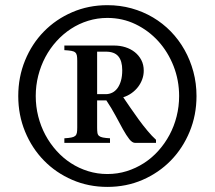

<svg xmlns="http://www.w3.org/2000/svg" viewBox="-20 -714 840 750"><path d="M399.4 -34.2Q439 -34.2 474.9 -45.4Q510.7 -56.6 542 -76.7Q573.2 -96.7 598.6 -125Q624 -153.3 642.1 -187Q660.2 -220.7 669.9 -259.3Q679.7 -297.9 679.7 -338.9Q679.7 -400.4 658 -455.8Q636.2 -511.2 598.4 -553Q560.5 -594.7 509.5 -619.4Q458.5 -644 399.4 -644Q360.4 -644 324.2 -632.8Q288.1 -621.6 257.1 -601.3Q226.1 -581.1 200.7 -553Q175.3 -524.9 157.2 -491Q139.2 -457 129.4 -418.5Q119.6 -379.9 119.6 -338.9Q119.6 -297.9 129.4 -259.3Q139.2 -220.7 157.2 -187Q175.3 -153.3 200.7 -125Q226.1 -96.7 257.1 -76.7Q288.1 -56.6 324.2 -45.4Q360.4 -34.2 399.4 -34.2ZM399.4 16.1Q325.7 16.1 262 -11.5Q198.2 -39.1 151.4 -87.2Q104.5 -135.3 77.9 -200Q51.3 -264.6 51.3 -338.9Q51.3 -413.1 77.9 -478Q104.5 -543 151.4 -590.8Q198.2 -638.7 262 -666.3Q325.7 -693.8 399.4 -693.8Q448.7 -693.8 493.7 -681.4Q538.6 -668.9 577.4 -646Q616.2 -623 647.5 -590.8Q678.7 -558.6 700.9 -519Q723.1 -479.5 735.4 -433.8Q747.6 -388.2 747.6 -338.9Q747.6 -264.6 720.9 -200Q694.3 -135.3 647.5 -87.2Q600.6 -39.1 537.1 -11.5Q473.6 16.1 399.4 16.1ZM359.4 -346.2H393.6Q406.2 -346.2 418 -351.8Q429.7 -357.4 438.5 -369.1Q447.3 -380.9 452.4 -398.4Q457.5 -416 457.5 -439.9Q457.5 -476.1 442.1 -494.1Q426.8 -512.2 393.6 -512.2H359.4ZM231.4 -536.1H426.3Q449.2 -536.1 470 -529.5Q490.7 -522.9 506.6 -510.3Q522.5 -497.6 532 -479.5Q541.5 -461.4 541.5 -438Q541.5 -420.4 535.6 -404.3Q529.8 -388.2 519.3 -374.5Q508.8 -360.8 494.1 -350.3Q479.5 -339.8 461.4 -334Q473.6 -315.9 489.3 -293.2Q504.9 -270.5 521.7 -247.3Q538.6 -224.1 556.2 -203.1Q573.7 -182.1 589.4 -168V-155.8H508.3Q496.6 -155.8 485.1 -170.4Q473.6 -185.1 460.4 -208.7Q447.3 -232.4 431.4 -262.2Q415.5 -292 395.5 -321.8H359.4V-215.8Q359.4 -202.6 360.6 -195.1Q361.8 -187.5 366.9 -183.1Q372.1 -178.7 382.1 -176.8Q392.1 -174.8 409.7 -173.8V-155.8H231.4V-173.8Q248.5 -174.8 258.5 -176.8Q268.6 -178.7 273.7 -183.1Q278.8 -187.5 280.3 -195.1Q281.7 -202.6 281.7 -215.8V-476.1Q281.7 -489.3 280.3 -497.1Q278.8 -504.9 273.7 -509.3Q268.6 -513.7 258.5 -515.4Q248.5 -517.1 231.4 -518.1Z"/></svg>

Font: XB Zar
Style: Italic
Weight: 400
Italic angle: -12°
Designer: Behnam
Foundry: Irmug
Version: Version 8.005 2009